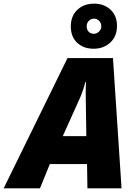

<svg xmlns="http://www.w3.org/2000/svg" viewBox="-76 -1032 750 1052"><path d="M294 -714H543L590 0H403L401 -133H197L143 0H-56ZM397 -286 394 -491Q393 -525 395 -583H392Q379 -534 362 -495L268 -286ZM312 -887Q312 -944 347.5 -978Q383 -1012 440 -1012Q494 -1012 529.5 -979Q565 -946 565 -890Q565 -833 528.5 -799Q492 -765 437 -765Q381 -765 346.5 -798Q312 -831 312 -887ZM479 -888Q479 -906 467 -918Q455 -930 439 -930Q423 -930 411 -918Q399 -906 399 -888Q399 -870 409.5 -858.5Q420 -847 438 -847Q454 -847 466.5 -859Q479 -871 479 -888Z"/></svg>

Font: Noto Sans Display Black
Style: Italic
Weight: 900
Italic angle: -12°
Designer: Monotype Design team
Foundry: Monotype Imaging Inc.
Version: Version 1.000